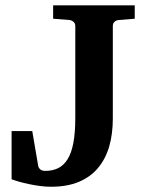

<svg xmlns="http://www.w3.org/2000/svg" viewBox="-20 -691 552 727"><path d="M429.2 -615.2Q419.9 -614.3 413.6 -608.4Q407.2 -602.5 407.2 -592.8V-242.2Q407.2 -184.1 393.6 -136.7Q379.9 -89.4 351.3 -55.2Q322.8 -21 278.6 -2.4Q234.4 16.1 172.9 16.1Q152.3 16.1 130.9 13.2Q109.4 10.3 89.6 6.1Q69.8 2 52.7 -2.9Q35.6 -7.8 23.9 -12.2V-194.8H102.1L125 -61Q126.5 -56.2 129.9 -52.2Q132.8 -48.8 137.7 -46.4Q142.6 -43.9 150.9 -43.9Q178.7 -43.9 200 -54.2Q221.2 -64.5 235.8 -87.9Q250.5 -111.3 257.8 -149.9Q265.1 -188.5 265.1 -245.1V-592.8Q265.1 -602.5 258.3 -608.4Q251.5 -614.3 243.2 -615.2L181.2 -620.1V-670.9H490.2V-620.1Z"/></svg>

Font: Charis SIL Afr
Style: Bold
Weight: 700
Foundry: SIL International
Version: Version 5.000